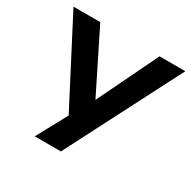

<svg xmlns="http://www.w3.org/2000/svg" viewBox="-151 -657 999 993"><g transform="rotate(30 348.5 -160.5)"><path d="M176 180 304 -57V57L14 -501H174L354 -139H353L528 -501H682L332 180Z"/></g></svg>

Font: Nunito Sans 7pt Expanded
Style: Bold
Weight: 700
Width: 7
Designer: Vernon Adams
Foundry: Vernon Adams
Version: Version 3.101;gftools[0.9.27]